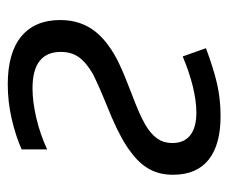

<svg xmlns="http://www.w3.org/2000/svg" viewBox="-67 -517 594 500"><g transform="rotate(90 230.0 -267.0)"><path d="M32.2 -126.5Q32.2 -165.5 47.9 -196Q63.5 -226.6 96.7 -251Q117.2 -266.6 145.3 -280Q173.3 -293.5 217.3 -310.1Q254.4 -324.2 272 -332Q289.6 -339.8 305.2 -348.6Q329.6 -363.3 341.1 -379.9Q352.5 -396.5 352.5 -418.5Q352.5 -449.7 332 -465.6Q311.5 -481.4 273.4 -481.4Q243.2 -481.4 205.3 -472.2Q167.5 -462.9 127 -445.8L105.5 -506.3Q159.2 -526.4 198.7 -535.4Q238.3 -544.4 282.7 -544.4Q356.9 -544.4 396 -513.2Q435.1 -481.9 435.1 -420.4Q435.1 -385.7 420.7 -359.4Q406.2 -333 377 -311.5Q345.2 -286.6 286.1 -261.2Q250.5 -246.6 223.9 -235.4Q197.3 -224.1 174.3 -212.9Q143.6 -195.3 129.4 -176Q115.2 -156.7 115.2 -128.4Q115.2 -54.7 210 -54.7Q245.1 -54.7 286.9 -64.5Q328.6 -74.2 369.1 -92.8V-26.4Q334 -10.7 289.6 -0.5Q245.1 9.8 199.7 9.8Q117.2 9.8 74.7 -25.6Q32.2 -61 32.2 -126.5Z"/></g></svg>

Font: Viking Open Sans
Style: Italic
Weight: 400
Italic angle: -12°
Foundry: Ascender Corporation
Version: Version 2.000